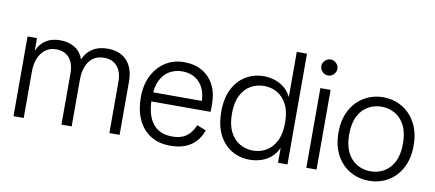

<svg xmlns="http://www.w3.org/2000/svg" viewBox="-66 -948 2727 1203"><g transform="rotate(10 1298.0 -346.5)"><path d="M60 0V-507H120V-426Q140 -473 176.5 -496Q213 -519 267 -519Q322 -519 360 -495Q398 -471 415 -424Q435 -470 473.5 -494.5Q512 -519 569 -519Q622 -519 659 -497.5Q696 -476 715.5 -436Q735 -396 735 -338V0H670V-325Q670 -390 639.5 -424.5Q609 -459 557 -459Q496 -459 463 -415.5Q430 -372 430 -295V0H365V-325Q365 -390 334.5 -424.5Q304 -459 252 -459Q194 -459 159.5 -414Q125 -369 125 -292V0Z M1058 12Q985 12 932.5 -21Q880 -54 852.5 -114.5Q825 -175 825 -255Q825 -334 855 -393.5Q885 -453 937 -486Q989 -519 1055 -519Q1120 -519 1169 -491.5Q1218 -464 1245 -412.5Q1272 -361 1272 -290Q1272 -275 1272 -262Q1272 -249 1271 -241H868V-299H1234L1206 -281Q1207 -338 1188.5 -378Q1170 -418 1135 -439Q1100 -460 1053 -460Q1010 -460 973.5 -439.5Q937 -419 915.5 -375Q894 -331 894 -260Q894 -157 936 -102Q978 -47 1062 -47Q1115 -47 1149 -70.5Q1183 -94 1204 -144L1262 -121Q1246 -76 1217.5 -46.5Q1189 -17 1149.5 -2.5Q1110 12 1058 12Z M1563 12Q1500 12 1448.5 -18.5Q1397 -49 1367 -108.5Q1337 -168 1337 -254Q1337 -340 1367 -399Q1397 -458 1448.5 -488.5Q1500 -519 1563 -519Q1593 -519 1625.5 -510Q1658 -501 1688 -479Q1718 -457 1738 -417V-705H1803V0H1743V-95Q1724 -54 1694 -30.5Q1664 -7 1630 2.5Q1596 12 1563 12ZM1574 -48Q1620 -48 1658 -70Q1696 -92 1719.5 -137.5Q1743 -183 1743 -254Q1743 -325 1719.5 -370.5Q1696 -416 1658 -437.5Q1620 -459 1574 -459Q1529 -459 1490.5 -437.5Q1452 -416 1428.5 -370.5Q1405 -325 1405 -254Q1405 -183 1428.5 -137.5Q1452 -92 1490.5 -70Q1529 -48 1574 -48Z M1923 0V-507H1988V0ZM1956 -593Q1936 -593 1920.5 -608Q1905 -623 1905 -644Q1905 -665 1920.5 -680Q1936 -695 1956 -695Q1976 -695 1991.5 -680Q2007 -665 2007 -644Q2007 -623 1991.5 -608Q1976 -593 1956 -593Z M2322 12Q2256 12 2201.5 -19.5Q2147 -51 2115 -110.5Q2083 -170 2083 -253Q2083 -336 2115 -395.5Q2147 -455 2201.5 -487Q2256 -519 2322 -519Q2389 -519 2443 -487Q2497 -455 2529 -395.5Q2561 -336 2561 -253Q2561 -170 2529 -110.5Q2497 -51 2443 -19.5Q2389 12 2322 12ZM2322 -48Q2368 -48 2407 -70Q2446 -92 2469.5 -137.5Q2493 -183 2493 -253Q2493 -324 2469.5 -369.5Q2446 -415 2407 -437Q2368 -459 2322 -459Q2276 -459 2237 -437Q2198 -415 2174.5 -369.5Q2151 -324 2151 -253Q2151 -183 2174.5 -137.5Q2198 -92 2237 -70Q2276 -48 2322 -48Z"/></g></svg>

Font: TikTok Sans Light
Style: Regular
Weight: 300
Version: Version 4.000